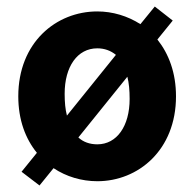

<svg xmlns="http://www.w3.org/2000/svg" viewBox="-20 -543 595 588"><path d="M462 -422 509 -480 454 -523 410 -469C371 -494 325 -508 278 -508C152 -508 36 -413 36 -248C36 -176 58 -118 93 -75L46 -17L101 25L144 -28C183 -2 230 12 278 12C403 12 519 -83 519 -248C519 -320 497 -378 462 -422ZM178 -256C178 -339 217 -395 278 -395C300 -395 319 -388 335 -375L185 -189C180 -208 178 -230 178 -256ZM278 -101C255 -101 235 -108 220 -122L370 -308C375 -289 377 -266 377 -240C377 -157 338 -101 278 -101Z"/></svg>

Font: Cambridge Sans Bold
Style: Regular
Weight: 700
Version: Version 2.020;PS 002.020;hotconv 1.0.88;makeotf.lib2.5.64775